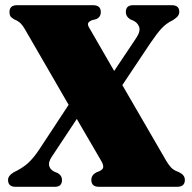

<svg xmlns="http://www.w3.org/2000/svg" viewBox="-20 -720 740 740"><path d="M620.5 -100.5Q634.5 -77.5 644.8 -69.5Q655 -61.5 671.5 -55.5Q692.5 -45 692.5 -26.5Q692.5 0 662.5 0H362Q332 0 332 -26.5Q332 -45.5 352 -56Q374 -63 377.2 -72.8Q380.5 -82.5 369.5 -101L276 -261.5L179 -115Q165 -94 170.2 -78.5Q175.5 -63 195 -56L202.5 -53Q219 -43.5 219 -26.5Q219 0 191.5 0H40Q11 0 11 -26.5Q11 -42.5 32 -55.5Q66 -71.5 87.8 -91.2Q109.5 -111 132 -145L244.5 -316L76.5 -606.5Q64.5 -626.5 55 -634Q45.5 -641.5 34.5 -645.5Q23.5 -652 20 -657.8Q16.5 -663.5 16.5 -673.5Q16.5 -700 46 -700H338.5Q368.5 -700 368.5 -673.5Q368.5 -654.5 351.5 -646.5L334 -642Q321 -636.5 319.2 -629.2Q317.5 -622 326.5 -608.5L420 -446.5L505 -573.5Q522.5 -600 516 -617.2Q509.5 -634.5 489.5 -642.5L482 -645.5Q465 -656 465 -673.5Q465 -700 493 -700H642Q671 -700 671 -674.5Q671 -665.5 665.5 -658.2Q660 -651 646 -642Q620.5 -630 602.2 -610Q584 -590 559 -553L451.5 -392Z"/></svg>

Font: Fraunces 144pt S050 Black
Style: Regular
Weight: 900
Version: Version 1.000; ttfautohint (v1.8.3)